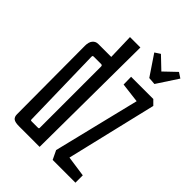

<svg xmlns="http://www.w3.org/2000/svg" viewBox="-223 -875 978 978"><g transform="rotate(45 265.5 -386.0)"><path d="M47 -36 45 -528Q45 -554 56.5 -568Q68 -582 87 -582H180L176 -721H251L246 0H98Q69 0 58 -8.5Q47 -17 47 -36ZM169 -63Q175 -63 176.5 -64.5Q178 -66 178 -69V-511Q178 -520 169 -520H117Q111 -520 109.5 -518Q108 -516 108 -511L118 -69Q118 -66 119.5 -64.5Q121 -63 127 -63ZM317 -48 431 -514 324 -527 323 -582H483L508 -557L392 -69L504 -53V0H340ZM393 -643 319 -753 348 -772 413 -710 478 -772 507 -753 433 -640Z"/></g></svg>

Font: Bahianita
Style: Regular
Weight: 400
Designer: Pablo Cosgaya & Dani Raskovsky
Foundry: Pablo Cosgaya & Dani Raskovsky
Version: Version 1.008